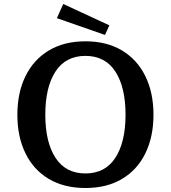

<svg xmlns="http://www.w3.org/2000/svg" viewBox="-20 -927 857 962"><path d="M67 -352Q67 -462 107.5 -545Q148 -628 224.5 -674Q301 -720 408 -720Q515 -720 591.5 -674Q668 -628 708.5 -545Q749 -462 749 -352Q749 -242 708.5 -159Q668 -76 591.5 -30.5Q515 15 408 15Q301 15 224.5 -30.5Q148 -76 107.5 -159Q67 -242 67 -352ZM609 -352Q609 -490 558 -568.5Q507 -647 408 -647Q309 -647 258 -568.5Q207 -490 207 -352Q207 -215 258 -136.5Q309 -58 408 -58Q507 -58 558 -136.5Q609 -215 609 -352ZM265 -836 297 -907 528 -800 506 -752Z"/></svg>

Font: Andada Pro
Style: Bold
Weight: 700
Designer: Carolina Giovagnoli
Foundry: Huerta Tipografica
Version: Version 3.005; ttfautohint (v1.8.4)